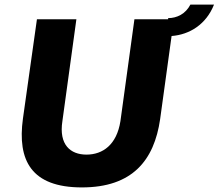

<svg xmlns="http://www.w3.org/2000/svg" viewBox="-20 -807 953 837"><path d="M913 -787H810C789 -746 751 -728 713 -728V-723H566L505 -279C489 -176 428 -133 357 -133C287 -133 236 -176 252 -279L313 -723H141L80 -290C55 -108 116 10 337 10C557 10 652 -108 678 -287L728 -650C807 -656 879 -701 913 -787Z"/></svg>

Font: United Sans ExtraBold
Style: Italic
Weight: 800
Italic angle: -8°
Designer: Pablo Impallari, Rodrigo Fuenzalida (Modified by Dan O. Williams)
Version: Version 1.000;PS 001.000;hotconv 1.0.88;makeotf.lib2.5.64775